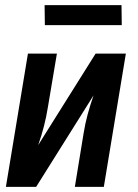

<svg xmlns="http://www.w3.org/2000/svg" viewBox="-20 -729 540 749"><path d="M3 0 89 -520H202L167 -312Q161 -274 151.5 -237Q142 -200 129 -163L353 -520H471L385 0H272L306 -208Q312 -246 322 -283Q332 -320 345 -357L121 0ZM455 -631H155L154 -709H454Z"/></svg>

Font: Iosevka Oblique
Style: Bold
Weight: 700
Italic angle: -9°
Monospace: yes
Designer: Belleve Invis
Foundry: Belleve Invis
Version: Version 32.5.0; ttfautohint (v1.8.4)